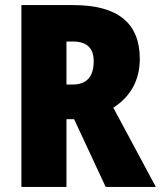

<svg xmlns="http://www.w3.org/2000/svg" viewBox="-20 -734 632 754"><path d="M268 -714H64V0H241V-266H271L395 0H592L425 -311C493 -355 529 -419 529 -503C529 -643 443 -714 268 -714ZM266 -571C322 -571 348 -544 348 -494C348 -430 318 -402 265 -402H241V-571Z"/></svg>

Font: Noto Sans Georgian Condensed Black
Style: Regular
Weight: 900
Width: 3
Designer: Monotype Design Team, Akaki Razmadze
Foundry: Google LLC
Version: Version 2.005